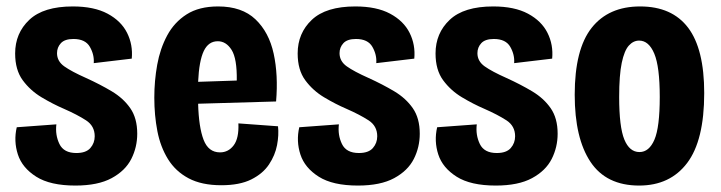

<svg xmlns="http://www.w3.org/2000/svg" viewBox="-20 -562 2238 596"><path d="M214 14Q136 14 92.5 -13.5Q49 -41 35.5 -82.5Q22 -124 32 -167L155 -176Q151 -143 164.5 -115Q178 -87 217 -87Q247 -87 260.5 -102.5Q274 -118 274 -139Q274 -171 247 -188.5Q220 -206 179 -224Q144 -239 109 -260Q74 -281 50.5 -313Q27 -345 27 -396Q27 -459 71 -500.5Q115 -542 206 -542Q272 -542 314 -519.5Q356 -497 374.5 -460Q393 -423 389 -380L271 -366Q273 -392 259 -416.5Q245 -441 208 -441Q181 -441 169 -428Q157 -415 157 -397Q157 -372 179.5 -356Q202 -340 247 -320Q291 -300 327 -278.5Q363 -257 384.5 -226Q406 -195 406 -147Q406 -105 387.5 -68.5Q369 -32 326.5 -9Q284 14 214 14Z M667 13Q606 13 565.5 -8.5Q525 -30 501.5 -68Q478 -106 468.5 -155Q459 -204 459 -259Q459 -311 468 -361Q477 -411 499 -452Q521 -493 559.5 -517.5Q598 -542 657 -542Q731 -542 773 -502Q815 -462 829.5 -395.5Q844 -329 837 -247L595 -240Q597 -167 612 -128Q627 -89 663 -89Q689 -89 705.5 -111Q722 -133 720 -179L843 -170Q846 -143 840 -111.5Q834 -80 815 -51.5Q796 -23 760 -5Q724 13 667 13ZM656 -434Q627 -434 612.5 -403.5Q598 -373 595 -308L715 -312Q716 -380 699 -407Q682 -434 656 -434Z M1091 14Q1013 14 969.5 -13.5Q926 -41 912.5 -82.5Q899 -124 909 -167L1032 -176Q1028 -143 1041.5 -115Q1055 -87 1094 -87Q1124 -87 1137.5 -102.5Q1151 -118 1151 -139Q1151 -171 1124 -188.5Q1097 -206 1056 -224Q1021 -239 986 -260Q951 -281 927.5 -313Q904 -345 904 -396Q904 -459 948 -500.5Q992 -542 1083 -542Q1149 -542 1191 -519.5Q1233 -497 1251.5 -460Q1270 -423 1266 -380L1148 -366Q1150 -392 1136 -416.5Q1122 -441 1085 -441Q1058 -441 1046 -428Q1034 -415 1034 -397Q1034 -372 1056.5 -356Q1079 -340 1124 -320Q1168 -300 1204 -278.5Q1240 -257 1261.5 -226Q1283 -195 1283 -147Q1283 -105 1264.5 -68.5Q1246 -32 1203.5 -9Q1161 14 1091 14Z M1519 14Q1441 14 1397.5 -13.5Q1354 -41 1340.5 -82.5Q1327 -124 1337 -167L1460 -176Q1456 -143 1469.5 -115Q1483 -87 1522 -87Q1552 -87 1565.5 -102.5Q1579 -118 1579 -139Q1579 -171 1552 -188.5Q1525 -206 1484 -224Q1449 -239 1414 -260Q1379 -281 1355.5 -313Q1332 -345 1332 -396Q1332 -459 1376 -500.5Q1420 -542 1511 -542Q1577 -542 1619 -519.5Q1661 -497 1679.5 -460Q1698 -423 1694 -380L1576 -366Q1578 -392 1564 -416.5Q1550 -441 1513 -441Q1486 -441 1474 -428Q1462 -415 1462 -397Q1462 -372 1484.5 -356Q1507 -340 1552 -320Q1596 -300 1632 -278.5Q1668 -257 1689.5 -226Q1711 -195 1711 -147Q1711 -105 1692.5 -68.5Q1674 -32 1631.5 -9Q1589 14 1519 14Z M1964 14Q1862 14 1813 -59.5Q1764 -133 1764 -268Q1764 -409 1816.5 -475.5Q1869 -542 1967 -542Q2066 -542 2116 -476Q2166 -410 2166 -273Q2166 -126 2113 -56Q2060 14 1964 14ZM1965 -90Q1995 -90 2011.5 -128.5Q2028 -167 2028 -261Q2028 -355 2011 -395.5Q1994 -436 1964 -436Q1946 -436 1932 -420.5Q1918 -405 1910 -367Q1902 -329 1902 -261Q1902 -168 1918 -129Q1934 -90 1965 -90Z"/></svg>

Font: Bricolage Grotesque 10pt Condensed Bricolage Grotesque 10pt Condensed Regular
Style: Bold
Weight: 700
Width: 3
Designer: Mathieu Triay
Foundry: Atelier Triay
Version: Version 1.000; ttfautohint (v1.8.4.7-5d5b);gftools[0.9.32]